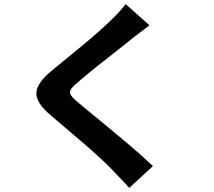

<svg xmlns="http://www.w3.org/2000/svg" viewBox="-20 -840 1040 934"><path d="M591 -820 707 -717Q663 -684 627 -656Q624 -653 620 -650Q595 -630 561 -603Q509 -563 453.5 -518.5Q398 -474 360 -441Q320 -409 320.5 -390.5Q321 -372 362 -340Q398 -309 460 -259Q527 -204 599.5 -143Q672 -82 724 -32L609 74Q584 46 557 19Q539 0 522 -18Q477 -65 388 -141.5Q299 -218 227 -279Q154 -340 157 -389.5Q160 -439 235 -499Q297 -549 379 -617Q461 -685 515 -737Q537 -758 557.5 -780Q578 -802 591 -820Z"/></svg>

Font: Source Han Sans CN Bold
Style: Bold
Weight: 700
Designer: Ryoko NISHIZUKA 西塚涼子 (kana & ideographs); Paul D. Hunt (Latin, Greek & Cyrillic); Wenlong ZHANG 张文龙 (bopomofo); Sandoll 
Foundry: Adobe Systems Incorporated
Version: Version 1.00;May 30, 2023;FontCreator 11.5.0.2422 32-bit